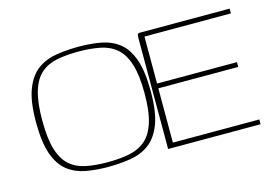

<svg xmlns="http://www.w3.org/2000/svg" viewBox="-71 -600 1028 738"><g transform="rotate(-15 443.0 -231.0)"><path d="M277 7Q230 7 189.5 -0.5Q149 -8 118.5 -31.5Q88 -55 71 -102.5Q54 -150 54 -231Q54 -314 73 -362Q92 -410 124.5 -433Q157 -456 199.5 -462.5Q242 -469 288 -469Q335 -469 375.5 -461.5Q416 -454 446.5 -430.5Q477 -407 494 -359.5Q511 -312 511 -231Q511 -148 492 -100Q473 -52 440.5 -29Q408 -6 366 0.5Q324 7 277 7ZM281 -11Q329 -11 367 -18.5Q405 -26 431.5 -48.5Q458 -71 472 -114.5Q486 -158 486 -231Q486 -303 472 -347Q458 -391 431.5 -413.5Q405 -436 367 -443.5Q329 -451 281 -451Q233 -451 195.5 -443.5Q158 -436 132 -413.5Q106 -391 92.5 -347Q79 -303 79 -231Q79 -158 92.5 -114.5Q106 -71 132 -48.5Q158 -26 195.5 -18.5Q233 -11 281 -11ZM518 0V-440Q518 -450 519.5 -455Q521 -460 529 -460H886V-441H542V-254H860V-235H542V-19H886V0Z"/></g></svg>

Font: Genos Thin Thin
Style: Regular
Weight: 250
Version: Version 1.010